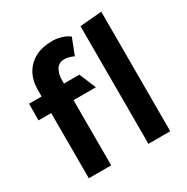

<svg xmlns="http://www.w3.org/2000/svg" viewBox="-161 -844 955 982"><g transform="rotate(-30 316.0 -353.0)"><path d="M11 -385H86V0H218V-385H350L309 -483H218V-502Q218 -541 233.5 -565.5Q249 -590 282 -590Q294 -590 307.5 -586.5Q321 -583 336 -576L373 -671Q363 -680 346.5 -687Q330 -694 311 -698Q292 -702 276 -702Q216 -702 174 -680Q132 -658 109 -617.5Q86 -577 86 -521V-483H12ZM567 0V-706L438 -695V0Z"/></g></svg>

Font: Catamaran
Style: Bold
Weight: 700
Designer: Pria Ravichandran
Version: Version 2.000